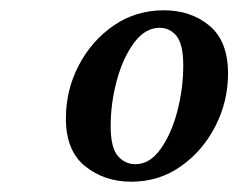

<svg xmlns="http://www.w3.org/2000/svg" viewBox="-20 -758 463 373"><path d="M235 -405Q183 -405 145.5 -435Q108 -465 108 -528Q108 -583 133 -631Q158 -679 201 -708.5Q244 -738 298 -738Q351 -738 387 -708Q423 -678 423 -615Q423 -561 398.5 -513Q374 -465 331.5 -435Q289 -405 235 -405ZM243 -439Q271 -439 292 -468.5Q313 -498 324.5 -542Q336 -586 336 -631Q336 -672 323 -688Q310 -704 290 -704Q262 -704 240.5 -675Q219 -646 207 -602Q195 -558 195 -513Q195 -471 209 -455Q223 -439 243 -439Z"/></svg>

Font: DM Serif Display
Style: Italic
Weight: 400
Italic angle: -12°
Designer: Colophon Foundry, Frank Grießhammer
Foundry: Colophon Foundry
Version: Version 5.100; ttfautohint (v1.8.2)